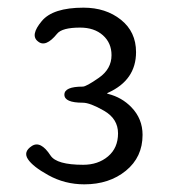

<svg xmlns="http://www.w3.org/2000/svg" viewBox="-20 -911 448 501"><path d="M200 -430Q149 -430 106 -454Q66 -476 53 -495.5Q40 -515 63 -530Q86 -545 112 -505Q128 -481 197 -481Q236 -481 262 -503Q288 -525 288 -563Q288 -601 251.5 -622Q215 -643 196 -643Q148 -643 148 -664Q148 -685 196 -685Q205 -685 238 -708Q271 -731 271 -767Q271 -799 248.5 -819Q226 -839 189 -839Q142 -839 129 -823Q99 -786 79 -803Q58 -819 89 -856Q118 -891 198 -891Q256 -891 295.5 -859.5Q335 -828 335 -775Q335 -702 262 -669Q257 -667 262 -666Q298 -657 323 -631Q352 -601 352 -559Q352 -501 308.5 -465.5Q265 -430 200 -430Z"/></svg>

Font: Resource Han Rounded KR Normal
Style: Regular
Weight: 350
Designer: Cyano Hao (round all glyphs); Ryoko NISHIZUKA 西塚涼子 (kana, bopomofo & ideographs); Paul D. Hunt (Latin, Greek & Cyrillic)
Foundry: Cyano Hao
Version: 0.990